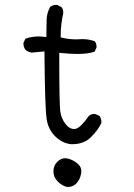

<svg xmlns="http://www.w3.org/2000/svg" viewBox="-20 -629 540 772"><path d="M311 -471.7 286.6 -470.7Q257.3 -470.7 230.5 -477.1L224.1 -479V-485.4Q224.1 -530.8 233.9 -573.7Q234.4 -576.2 234.4 -578.1Q234.4 -591.8 227.1 -600.6L210.4 -608.9Q208.5 -609.4 207 -609.4Q192.9 -609.4 182.1 -601.6Q168.5 -578.6 167.5 -549.6Q166.5 -520.5 166.5 -489.3V-480L157.2 -481Q145.5 -482.4 134.3 -482.4Q106.4 -482.4 82 -473.1L74.7 -457.5Q74.2 -455.6 74.2 -454.1Q74.2 -439.5 82.5 -428.7Q93.3 -419.4 107.4 -417.5L158.7 -422.4Q160.6 -194.8 167.5 -150.9Q173.8 -108.4 201.9 -80.8Q230 -53.2 265.1 -49.3Q268.1 -49.3 271 -49.3Q315.9 -49.3 343.8 -75.7Q374 -105 387.2 -133.8Q387.7 -135.7 387.7 -137.7Q387.7 -151.9 380.4 -162.6L363.8 -170.4Q361.8 -170.9 360.4 -170.9Q346.2 -170.9 337.4 -163.1Q320.8 -139.6 307.4 -126.2Q293.9 -112.8 283.2 -110.8Q280.3 -110.4 277.3 -110.4Q258.8 -110.4 243.2 -130.9Q226.6 -151.9 222.4 -180.7Q218.3 -209.5 218.3 -407.2V-416.5Q262.2 -412.1 290 -412.1Q335.4 -412.1 360.4 -421.4L367.7 -437Q368.2 -439 368.2 -440.4Q368.2 -453.6 361.3 -462.9Q338.4 -471.7 311 -471.7ZM253.9 122.6Q272.9 122.6 286.1 109.4Q301.8 93.8 306.2 68.8Q307.1 64 307.1 59.6Q307.1 43 294.4 31.2Q277.3 15.1 253.9 8.8Q229.5 2.4 210 22Q194.8 37.1 194.8 60.3Q194.8 83.5 212.6 101.3Q230.5 119.1 250 122.6Q252 122.6 253.9 122.6Z"/></svg>

Font: NaikaiFont
Style: Light
Weight: 300
Version: Version 1.89